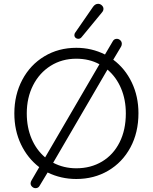

<svg xmlns="http://www.w3.org/2000/svg" viewBox="-20 -928 799 1004"><path d="M229 -26 188 42Q181 56 166 56Q156 56 148 48.5Q140 41 140 31Q140 23 145 15L184 -52L185 -54Q124 -101 89.5 -173.5Q55 -246 55 -335Q55 -432 96.5 -510.5Q138 -589 212 -633.5Q286 -678 379 -678Q459 -678 529 -643L569 -711Q576 -725 591 -725Q601 -725 609 -717.5Q617 -710 617 -699Q617 -691 613 -684L573 -617L572 -616Q634 -570 669 -497Q704 -424 704 -336Q704 -235 662 -157Q620 -79 546 -35.5Q472 8 379 8Q299 8 229 -26ZM638 -335Q638 -407 613 -466Q588 -525 542 -564L258 -77Q313 -48 379 -48Q455 -48 514 -83.5Q573 -119 605.5 -184Q638 -249 638 -335ZM216 -105 500 -592Q447 -621 379 -621Q304 -621 245 -584Q186 -547 153 -482Q120 -417 120 -335Q120 -262 145 -203Q170 -144 216 -105ZM389 -725Q381 -725 375 -730.5Q369 -736 369 -744Q369 -752 373 -757L467 -893Q478 -908 493 -908Q504 -908 512.5 -900Q521 -892 521 -882Q521 -872 514 -864L407 -734Q400 -725 389 -725Z"/></svg>

Font: SN Pro Light
Style: Regular
Weight: 300
Designer: Tobias Whetton
Foundry: Supernotes
Version: Version 1.002